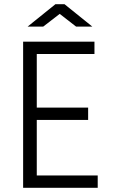

<svg xmlns="http://www.w3.org/2000/svg" viewBox="-20 -900 543 920"><path d="M245.6 -879.9H289.1L422.4 -772.5H344.7L266.1 -833.5L187 -772.5H112.3ZM90.8 -700.2H432.6V-641.1H156.2V-384.3H402.3V-325.2H156.2V-59.1H448.2V0H90.8Z"/></svg>

Font: Selawik Semilight
Style: Regular
Weight: 300
Designer: Aaron Bell
Foundry: Microsoft Corporation
Version: Version 1.01